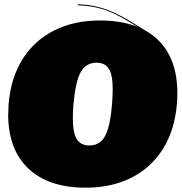

<svg xmlns="http://www.w3.org/2000/svg" viewBox="-20 -851 843 891"><path d="M803 -420Q803 -387 801 -369Q791 -248 736.5 -160.5Q682 -73 590 -26.5Q498 20 377 20Q205 20 111.5 -69Q18 -158 18 -319Q18 -335 20 -369Q30 -489 84.5 -576Q139 -663 231 -709.5Q323 -756 445 -756Q544 -756 619 -726L582 -748Q507 -794 450.5 -810Q394 -826 341 -826L342 -831Q395 -831 454 -813.5Q513 -796 590 -749L655 -709Q728 -668 765.5 -595Q803 -522 803 -420ZM500 -369Q503 -408 503 -437Q503 -504 485 -532Q467 -560 428 -560Q380 -560 355.5 -518Q331 -476 321 -369Q318 -333 318 -304Q318 -234 336.5 -205Q355 -176 394 -176Q426 -176 447 -193.5Q468 -211 481 -253Q494 -295 500 -369Z"/></svg>

Font: FFF_HK Layer Front
Style: Regular
Weight: 400
Italic angle: -5°
Designer: bBox Type GmbH
Foundry: bBox Type GmbH
Version: Version 0.002